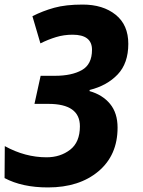

<svg xmlns="http://www.w3.org/2000/svg" viewBox="-69 -581 626 841"><path d="M141 240Q278 240 362 169.5Q446 99 446 -22Q446 -86 413 -126Q380 -166 323 -182L324 -187Q400 -206 446.5 -255Q493 -304 493 -389Q493 -472 437.5 -516.5Q382 -561 293 -561Q219 -561 168.5 -547Q118 -533 73 -510L108 -391Q142 -408 176.5 -418.5Q211 -429 249 -429Q334 -429 334 -363Q334 -299 289.5 -274Q245 -249 172 -249H109L82 -126H143Q281 -126 281 -28Q281 42 238 75Q195 108 135 108Q41 108 -48 59L-49 199Q28 240 141 240Z"/></svg>

Font: Noto Sans Display Extra
Style: Italic
Weight: 800
Italic angle: -12°
Designer: Monotype Design Team
Foundry: Monotype Imaging Inc.
Version: Version 1.900